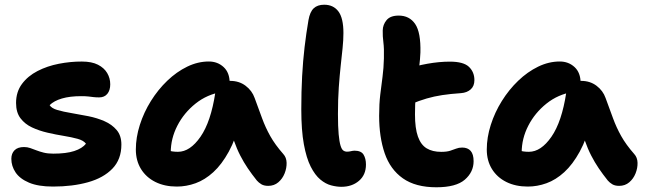

<svg xmlns="http://www.w3.org/2000/svg" viewBox="-20 -780 2732 813"><path d="M204.6 10Q141.8 10 102.8 -6.6Q63.8 -23.2 45.9 -50Q28 -76.8 28 -107.6Q28 -130 41.5 -143.7Q55 -157.4 81.8 -157.4Q95.4 -157.4 107.9 -153.1Q120.4 -148.8 134.2 -143.4Q148 -138 165.2 -133.7Q182.4 -129.4 205.4 -129.4Q260.6 -129.4 294.4 -140.5Q328.2 -151.6 344 -171.4Q334 -185.2 308.6 -192.2Q283.2 -199.2 249.9 -204.6Q216.6 -210 181.1 -218.2Q145.6 -226.4 115.5 -240.5Q85.4 -254.6 66.7 -279.3Q48 -304 48 -344Q48 -391 73 -424.6Q98 -458.2 139 -479.3Q180 -500.4 229.3 -510Q278.6 -519.6 326.6 -519.4Q368.4 -519.4 394.7 -506Q421 -492.6 433.9 -470.7Q446.8 -448.8 446.8 -423Q446.8 -397.6 434.5 -382.6Q422.2 -367.6 400 -367.6Q385.8 -367.6 375.6 -368.9Q365.4 -370.2 354 -371.5Q342.6 -372.8 323 -372.8Q275.8 -372.8 242.1 -362.9Q208.4 -353 190.2 -334.8Q198.2 -321.4 223.2 -314.1Q248.2 -306.8 282.8 -301.1Q317.4 -295.4 354.2 -288Q391 -280.6 422.5 -266.8Q454 -253 474 -229.4Q494 -205.8 494 -168Q494 -105.2 456 -65.9Q418 -26.6 352.6 -8.3Q287.2 10 204.6 10Z M728.8 10Q677 10 637.9 -9.5Q598.8 -29 577 -64.4Q555.2 -99.8 555.2 -147Q555.2 -198 572.1 -251.1Q589 -304.2 619 -352.3Q649 -400.4 688.4 -438.2Q727.8 -476 772.8 -497.8Q817.8 -519.6 864.2 -519.6Q901.4 -519.6 927 -495.9Q952.6 -472.2 952.6 -428Q952.6 -412.2 943.6 -403Q934.6 -393.8 921 -391Q857 -380.6 807.9 -341.3Q758.8 -302 730.9 -247.6Q703 -193.2 703 -134.2Q703 -116.6 705.7 -102.1Q708.4 -87.6 716.4 -65.6L648 -168.2Q672.4 -149.8 690.6 -143.5Q708.8 -137.2 733.6 -137.2Q784.8 -137.2 828.9 -200.8Q873 -264.4 891.6 -387Q895.4 -411.2 913.3 -424.4Q931.2 -437.6 954.2 -437.6Q992.6 -437.6 1020 -416.8Q1047.4 -396 1058.2 -365.2Q1075.4 -318.6 1089.7 -279.4Q1104 -240.2 1124.4 -203.8Q1144.8 -167.4 1179.6 -127.8Q1193 -113.2 1193.6 -90.8Q1194.2 -68.4 1185.2 -45.8Q1176.2 -23.2 1158.5 -8.1Q1140.8 7 1115.8 7Q1098 7 1086.8 0.3Q1075.6 -6.4 1067.6 -15.6Q1046.2 -42.4 1029.2 -67.5Q1012.2 -92.6 997.5 -121.1Q982.8 -149.6 970.2 -185.4Q957.6 -221.2 945.2 -267.6L998.4 -272.2Q978.6 -192.2 948.8 -137.9Q919 -83.6 883.3 -51Q847.6 -18.4 808.3 -4.2Q769 10 728.8 10Z M1425.4 11Q1405.4 11 1382.1 4.9Q1358.8 -1.2 1336.4 -19.8Q1314 -38.4 1295.7 -74.4Q1277.4 -110.4 1266.6 -169.4Q1255.8 -228.4 1255.8 -317Q1255.8 -392.8 1259.3 -457.3Q1262.8 -521.8 1269.7 -580.4Q1276.6 -639 1286.2 -695Q1292.4 -730 1308.5 -745Q1324.6 -760 1352.8 -760Q1391.6 -760 1412.9 -731.7Q1434.2 -703.4 1434.2 -640.2Q1434.2 -610 1430.6 -575.9Q1427 -541.8 1422.6 -501.2Q1418.2 -460.6 1414.6 -410.5Q1411 -360.4 1411 -297Q1411 -243.2 1414 -211.4Q1417 -179.6 1421.9 -163.6Q1426.8 -147.6 1433.6 -142.7Q1440.4 -137.8 1447.8 -137.8Q1455.8 -137.8 1461.5 -138.9Q1467.2 -140 1471.6 -141Q1476 -142 1480.8 -142Q1509.2 -142 1519.4 -125.3Q1529.6 -108.6 1529.6 -83.2Q1529.6 -39.6 1500 -14.3Q1470.4 11 1425.4 11Z M1827.8 13Q1739.6 13 1686 -24.8Q1632.4 -62.6 1608.9 -131.1Q1585.4 -199.6 1585.4 -290Q1585.4 -340.2 1590.2 -379.5Q1595 -418.8 1599.8 -455.1Q1604.6 -491.4 1605.6 -532.8Q1606.8 -574.6 1603.4 -600.7Q1600 -626.8 1600.6 -651Q1601 -675.6 1616.9 -694.8Q1632.8 -714 1668.2 -714Q1713.8 -714 1738 -678.4Q1762.2 -642.8 1760.2 -557.8Q1759 -529 1755.4 -500.2Q1751.8 -471.4 1747.6 -440.5Q1743.4 -409.6 1740.3 -374.1Q1737.2 -338.6 1737.2 -295.6Q1737.2 -236.6 1749.7 -201.6Q1762.2 -166.6 1786.8 -151.8Q1811.4 -137 1848 -137Q1871.4 -137 1885.9 -141.6Q1900.4 -146.2 1911.7 -150.7Q1923 -155.2 1936.8 -155.2Q1960.6 -155.2 1973 -141Q1985.4 -126.8 1985.4 -97.4Q1985.4 -51.4 1948.2 -19.2Q1911 13 1827.8 13ZM1719.6 -339Q1678.4 -321.8 1655.7 -340.4Q1633 -359 1633 -393.8Q1633 -423 1643.9 -446.5Q1654.8 -470 1699.4 -486.4Q1740 -501.2 1789.9 -510.1Q1839.8 -519 1884.8 -519Q1943 -519 1965.9 -496.8Q1988.8 -474.6 1988.8 -440.8Q1988.8 -415.6 1973.2 -401.6Q1957.6 -387.6 1932.2 -385.6Q1887.2 -382.6 1852.5 -377.3Q1817.8 -372 1786.9 -363Q1756 -354 1719.6 -339Z M2214.8 10Q2163 10 2123.9 -9.5Q2084.8 -29 2063 -64.4Q2041.2 -99.8 2041.2 -147Q2041.2 -198 2058.1 -251.1Q2075 -304.2 2105 -352.3Q2135 -400.4 2174.4 -438.2Q2213.8 -476 2258.8 -497.8Q2303.8 -519.6 2350.2 -519.6Q2387.4 -519.6 2413 -495.9Q2438.6 -472.2 2438.6 -428Q2438.6 -412.2 2429.6 -403Q2420.6 -393.8 2407 -391Q2343 -380.6 2293.9 -341.3Q2244.8 -302 2216.9 -247.6Q2189 -193.2 2189 -134.2Q2189 -116.6 2191.7 -102.1Q2194.4 -87.6 2202.4 -65.6L2134 -168.2Q2158.4 -149.8 2176.6 -143.5Q2194.8 -137.2 2219.6 -137.2Q2270.8 -137.2 2314.9 -200.8Q2359 -264.4 2377.6 -387Q2381.4 -411.2 2399.3 -424.4Q2417.2 -437.6 2440.2 -437.6Q2478.6 -437.6 2506 -416.8Q2533.4 -396 2544.2 -365.2Q2561.4 -318.6 2575.7 -279.4Q2590 -240.2 2610.4 -203.8Q2630.8 -167.4 2665.6 -127.8Q2679 -113.2 2679.6 -90.8Q2680.2 -68.4 2671.2 -45.8Q2662.2 -23.2 2644.5 -8.1Q2626.8 7 2601.8 7Q2584 7 2572.8 0.3Q2561.6 -6.4 2553.6 -15.6Q2532.2 -42.4 2515.2 -67.5Q2498.2 -92.6 2483.5 -121.1Q2468.8 -149.6 2456.2 -185.4Q2443.6 -221.2 2431.2 -267.6L2484.4 -272.2Q2464.6 -192.2 2434.8 -137.9Q2405 -83.6 2369.3 -51Q2333.6 -18.4 2294.3 -4.2Q2255 10 2214.8 10Z"/></svg>

Font: Shantell Sans Light
Style: Regular
Weight: 300
Designer: Stephen Nixon, Anya Danilova, Shantell Martin
Foundry: Arrow Type
Version: Version 1.011;[c5ecc13dd]